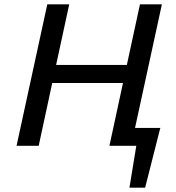

<svg xmlns="http://www.w3.org/2000/svg" viewBox="-20 -678 819 893"><path d="M725 -81 655 195H582L614 0H489L552 -292H223L160 0H57L200 -658H302L241 -376H570L631 -658H733L608 -83H727Z"/></svg>

Font: Ysabeau Infant Semibold
Style: Italic
Weight: 600
Italic angle: -12°
Designer: Christian Thalmann (Catharsis Fonts)
Version: Version 0.003